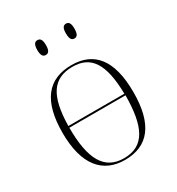

<svg xmlns="http://www.w3.org/2000/svg" viewBox="-178 -851 898 974"><g transform="rotate(-30 270.5 -364.5)"><path d="M355 -652C370 -652 380 -662 380 -696C380 -729 370 -739 355 -739C340 -739 330 -729 330 -696C330 -662 340 -652 355 -652ZM187 -652C203 -652 213 -662 213 -696C213 -729 203 -739 187 -739C173 -739 162 -729 162 -696C162 -662 173 -652 187 -652ZM270 10C406 10 478 -79 478 -267C478 -458 404 -543 274 -543C135 -543 63 -454 63 -267C63 -79 141 10 270 10ZM434 -283H106C109 -458 159 -533 274 -533C381 -533 431 -461 434 -283ZM270 0C155 0 106 -89 106 -273H435C434 -95 392 0 270 0Z"/></g></svg>

Font: Noto Serif Display ExtraLight
Style: Regular
Weight: 200
Designer: Monotype Design Team
Foundry: Monotype Imaging Inc.
Version: Version 2.009